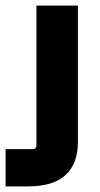

<svg xmlns="http://www.w3.org/2000/svg" viewBox="-20 -655 358 685"><path d="M258 -635V-150Q258 -71 214 -30.5Q170 10 80 10H0V-123H96Q110 -123 110 -137V-635Z"/></svg>

Font: Gemunu Libre ExtraLight ExtraBold
Style: Regular
Weight: 800
Version: Version 1.100